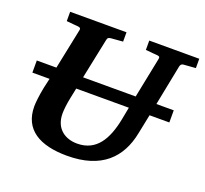

<svg xmlns="http://www.w3.org/2000/svg" viewBox="-119 -811 1030 967"><g transform="rotate(20 395.5 -327.5)"><path d="M791 -621V-671H523V-621C550 -618 580 -616 580 -616C596 -615 601 -613 599 -601L555 -383H273L318 -600C320 -612 327 -615 339 -616C339 -616 370 -618 401 -621V-671H99V-621C126 -618 155 -616 155 -616C169 -615 177 -613 175 -601L130 -383H25V-318H117L105 -265C96 -220 92 -181 92 -162C92 -38 184 16 332 16C516 16 605 -76 632 -215L653 -318H759V-383H666L709 -600C711 -609 716 -615 725 -616ZM542 -318 529 -250C507 -140 462 -59 358 -59C298 -59 238 -92 238 -177C238 -195 241 -227 249 -265L260 -318Z"/></g></svg>

Font: Veleka
Style: Bold Italic
Weight: 700
Italic angle: -12°
Designer: Stefan Peev, Context Ltd, 2016; SIL International, 1997-2014.
Foundry: Stefan Peev, Context Ltd, 2016
Version: Version 5.000